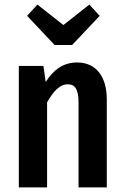

<svg xmlns="http://www.w3.org/2000/svg" viewBox="-20 -816 544 836"><path d="M294 -620 414 -747 369 -796 256 -707 143 -796 98 -747 218 -620ZM316 -544C255 -544 213 -512 179 -459L169 -529H62V0H185V-370C212 -418 240 -449 275 -449C305 -449 322 -430 322 -368V0H445V-383C445 -484 397 -544 316 -544Z"/></svg>

Font: Fira Sans Condensed Medium
Style: Regular
Weight: 500
Width: 3
Designer: Carrois Corporate & Edenspiekermann AG
Foundry: Carrois Corporate GbR & Edenspiekermann AG
Version: Version 4.202;PS 004.202;hotconv 1.0.88;makeotf.lib2.5.64775